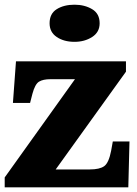

<svg xmlns="http://www.w3.org/2000/svg" viewBox="-20 -797 582 817"><path d="M0 0V-42L299 -460H195Q163 -460 146 -449.5Q129 -439 118 -398L108 -359H35L48 -536H516V-492L217 -76H362Q404 -76 423.5 -90Q443 -104 453 -156L460 -195H531L526 0ZM297 -619Q252 -619 221.5 -639.5Q191 -660 191 -698Q191 -739 221.5 -758Q252 -777 297 -777Q340 -777 372 -758Q404 -739 404 -698Q404 -660 372 -639.5Q340 -619 297 -619Z"/></svg>

Font: Noto Serif Telugu Black
Style: Regular
Weight: 900
Designer: Jelle Bosma - Monotype Design Team
Foundry: Monotype Imaging Inc.
Version: Version 2.005; ttfautohint (v1.8.4.7-5d5b)